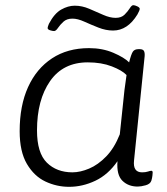

<svg xmlns="http://www.w3.org/2000/svg" viewBox="-20 -715 645 742"><path d="M247 7Q199 7 155.5 -13.5Q112 -34 84 -81.5Q56 -129 56 -208Q56 -307 88.5 -378.5Q121 -450 181 -489.5Q241 -529 324 -529Q376 -529 418 -511Q460 -493 479 -474Q487 -506 493.5 -515.5Q500 -525 515 -525H520Q532 -525 536 -518.5Q540 -512 539 -498L498 -95Q493 -49 529 -49Q543 -49 551.5 -52Q560 -55 565 -55Q570 -55 570 -48Q570 -45 569 -36Q568 -27 565 -17Q561 -4 543 1Q525 6 512 6Q476 6 453 -16.5Q430 -39 434 -92Q398 -40 348.5 -16.5Q299 7 247 7ZM260 -49Q290 -49 324.5 -63.5Q359 -78 390.5 -110.5Q422 -143 443 -196L461 -367Q463 -380 465 -396Q467 -412 469 -425Q452 -443 412 -458.5Q372 -474 319 -474Q224 -474 173.5 -401.5Q123 -329 123 -211Q123 -124 161 -86.5Q199 -49 260 -49ZM189 -595Q183 -595 173.5 -598Q164 -601 164 -607Q164 -609 165.5 -613.5Q167 -618 169 -623Q190 -663 216.5 -678Q243 -693 269 -693Q297 -693 325 -681Q353 -669 379 -657.5Q405 -646 427 -646Q449 -646 461.5 -658.5Q474 -671 481.5 -683Q489 -695 495 -695Q501 -695 510.5 -690.5Q520 -686 520 -681Q520 -675 511 -659Q473 -597 417 -597Q389 -597 360 -608.5Q331 -620 305.5 -631.5Q280 -643 260 -643Q238 -643 225 -631Q212 -619 204 -607Q196 -595 189 -595Z"/></svg>

Font: Asap Semi Expanded Semi Expanded Light
Style: Italic
Weight: 300
Width: 6
Italic angle: -6°
Designer: Pablo Cosgaya
Foundry: Omnibus-Type
Version: Version 3.001; ttfautohint (v1.8.4.7-5d5b)